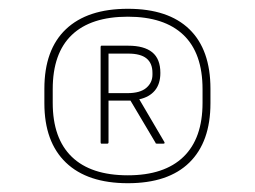

<svg xmlns="http://www.w3.org/2000/svg" viewBox="-20 -722 580 437"><path d="M271 -305Q179 -305 130 -352Q81 -399 81 -487V-520Q81 -609 130 -655.5Q179 -702 271 -702Q363 -702 411 -655.5Q459 -609 459 -520V-487Q459 -399 411 -352Q363 -305 271 -305ZM271 -323Q354 -323 397.5 -365Q441 -407 441 -488V-519Q441 -601 397.5 -642.5Q354 -684 271 -684Q187 -684 143.5 -642.5Q100 -601 100 -519V-488Q100 -407 143.5 -365Q187 -323 271 -323ZM211 -395Q209 -395 209 -398V-615Q209 -618 211 -618H272Q308 -618 326.5 -603Q345 -588 345 -556Q345 -531 332.5 -516Q320 -501 297 -496L354 -399Q355 -397 354.5 -396Q354 -395 351 -395H337Q334 -395 334 -397L277 -493H227V-398Q227 -395 224 -395ZM227 -510H270Q299 -510 313 -522Q327 -534 327 -552V-556Q327 -578 313.5 -589Q300 -600 272 -600H227Z"/></svg>

Font: Sofia Sans Semi Condensed Thin
Style: Regular
Weight: 250
Version: Version 4.100